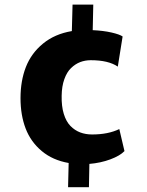

<svg xmlns="http://www.w3.org/2000/svg" viewBox="-20 -692 627 818"><path d="M67.4 -273.9Q67.4 -347.7 90.3 -406.5Q113.3 -465.3 163.3 -506.3Q213.4 -547.4 286.1 -559.6L289.1 -672.4H377.4L375 -563.5Q419.9 -561.5 455.1 -553.5Q490.2 -545.4 502.4 -536.6L481.9 -408.2Q441.9 -435.5 366.7 -435.5Q342.8 -435.5 321.8 -427.5Q300.8 -419.4 283 -402.3Q265.1 -385.3 254.2 -355Q243.2 -324.7 242.7 -284.2Q241.7 -239.7 251.7 -207Q261.7 -174.3 280 -155.5Q298.3 -136.7 321.5 -127.9Q344.7 -119.1 372.6 -119.1Q440.4 -119.1 488.3 -142.1L510.3 -48.3Q491.2 -28.3 449.7 -12.9Q408.2 2.4 360.8 6.3L358.9 105.5H270L272.5 2.4Q204.6 -9.3 157.7 -48.6Q110.8 -87.9 89.1 -144.8Q67.4 -201.7 67.4 -273.9Z"/></svg>

Font: HaufeMerriweatherSans
Style: Bold
Weight: 700
Designer: Eben Sorkin
Foundry: Eben Sorkin
Version: Version 1.56